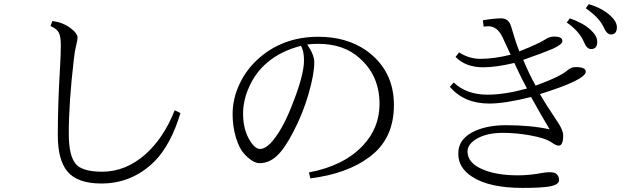

<svg xmlns="http://www.w3.org/2000/svg" viewBox="-20 -880 3040 931"><path d="M855 -332Q809.1 -178.7 729 -97.2Q620.6 9.8 471.2 9.8Q355 9.8 306.2 -49.3Q260.3 -105 260.3 -225.1Q260.3 -372.1 271 -552.2Q274.9 -613.8 274.9 -660.2Q274.9 -703.6 265.1 -721.7Q254.9 -740.7 225.1 -753.9L233.9 -777.8Q285.6 -772 324.7 -741.7Q356 -717.8 356 -697.3Q356 -685.5 349.1 -659.2Q342.3 -631.3 338.4 -595.2Q313.5 -384.3 313.5 -231.4Q313.5 -116.2 353 -79.1Q387.2 -47.4 475.6 -47.4Q589.4 -47.4 685.1 -131.8Q773.4 -210 827.1 -345.2Z M1469.7 -664.1Q1503.9 -614.7 1503.9 -577.6Q1503.9 -520.5 1476.1 -424.3Q1447.8 -327.1 1402.8 -241.7Q1360.4 -158.7 1321.8 -123.5Q1284.2 -88.9 1238.8 -88.9Q1207 -88.9 1168 -129.9Q1141.1 -156.7 1124 -212.9Q1107.9 -266.6 1107.9 -326.7Q1107.9 -403.3 1143.1 -476.1Q1174.3 -541.5 1229 -591.8Q1349.1 -701.7 1523.9 -701.7Q1658.7 -701.7 1753.9 -636.7Q1890.1 -540.5 1890.1 -370.6Q1890.1 -206.5 1772 -119.1Q1664.1 -37.6 1484.9 -15.1L1478 -43.9Q1646.5 -75.7 1738.8 -173.3Q1820.3 -259.3 1820.3 -376Q1820.3 -512.2 1725.1 -596.7Q1648.4 -667.5 1522 -667.5Q1495.1 -667.5 1469.7 -664.1ZM1439 -657.7Q1339.4 -631.8 1274.9 -575.7Q1219.7 -529.3 1188 -458.5Q1158.7 -394 1158.7 -328.6Q1158.7 -247.1 1195.8 -191.9Q1218.3 -157.7 1241.7 -157.7Q1263.7 -157.7 1291 -184.6Q1346.7 -244.1 1394 -364.7Q1454.1 -514.2 1454.1 -586.9Q1454.1 -634.3 1439 -657.7Z M2743.2 -791Q2808.1 -768.6 2844.2 -734.9Q2876 -705.6 2876 -677.2Q2876 -642.1 2846.2 -642.1Q2825.7 -642.1 2813 -672.9Q2789.6 -729 2728 -771ZM2835 -859.9Q2898.9 -840.8 2938 -805.7Q2971.2 -775.9 2971.2 -748Q2971.2 -712.9 2942.4 -712.9Q2922.9 -712.9 2908.2 -746.1Q2885.7 -795.4 2820.3 -839.8ZM2247.1 -145Q2247.1 -87.9 2325.2 -56.6Q2391.1 -29.8 2492.2 -29.8Q2548.8 -29.8 2612.8 -42Q2629.4 -44.9 2644 -44.9Q2666 -44.9 2674.8 -39.1Q2690.9 -28.3 2690.9 -6.8Q2690.9 15.6 2646 23.9Q2606.4 31.2 2514.2 31.2Q2353 31.2 2270 -22.5Q2202.1 -65.9 2202.1 -134.8Q2202.1 -211.4 2289.1 -247.6Q2349.6 -272.9 2434.1 -272.9Q2553.7 -272.9 2645 -252.9Q2599.6 -329.6 2555.2 -409.7Q2429.7 -377.9 2352.1 -377.9Q2231 -377.9 2161.1 -459L2180.2 -480Q2242.2 -420.9 2344.2 -420.9Q2426.8 -420.9 2535.2 -450.7Q2504.4 -507.8 2474.1 -574.7Q2384.3 -553.7 2323.2 -553.7Q2237.8 -553.7 2189 -604L2206.1 -626Q2254.4 -594.7 2309.1 -594.7Q2375 -594.7 2456.1 -614.7Q2435.1 -658.7 2418 -696.8Q2393.1 -752.9 2346.2 -752.9Q2341.8 -752.9 2325.2 -751L2321.3 -781.7Q2377 -791 2409.2 -791Q2446.8 -791 2458 -752.9Q2478 -683.1 2498 -630.9Q2597.7 -670.4 2625 -689.5Q2643.6 -702.6 2668 -702.6Q2707 -702.6 2707 -680.7Q2707 -664.6 2659.7 -643.1Q2621.6 -626.5 2517.1 -589.8Q2544.4 -523.9 2577.1 -464.8Q2699.2 -509.3 2733.4 -540.5Q2750.5 -554.7 2771.5 -554.7Q2820.3 -554.7 2820.3 -532.7Q2820.3 -492.7 2598.1 -423.8Q2627.4 -372.6 2683.1 -290Q2710.9 -249 2710.9 -223.6Q2710.9 -173.8 2689 -173.8Q2676.8 -173.8 2656.7 -188Q2626.5 -210.4 2547.9 -224.1Q2482.9 -235.8 2418 -235.8Q2338.4 -235.8 2289.1 -205.6Q2247.1 -180.2 2247.1 -145Z"/></svg>

Font: I.Ming
Style: Regular
Weight: 400
Designer: Ichiten Fonts Project
Version: Version 6.11; Dec 27, 2019